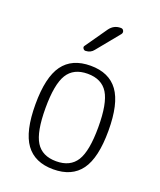

<svg xmlns="http://www.w3.org/2000/svg" viewBox="-141 -843 783 941"><g transform="rotate(20 250.0 -372.5)"><path d="M355.5 -436Q323.2 -488.3 250 -488.3Q176.8 -488.3 144.5 -436Q112.3 -383.8 112.3 -259.8Q112.3 -135.7 144.5 -84Q176.8 -32.2 250 -32.2Q323.2 -32.2 355.5 -84Q387.7 -135.7 387.7 -259.8Q387.7 -383.8 355.5 -436ZM393.6 -54.7Q346.7 9.8 250 9.8Q153.3 9.8 106.4 -54.7Q59.6 -119.1 59.6 -260.3Q59.6 -401.4 106.4 -465.8Q153.3 -530.3 250 -530.3Q346.7 -530.3 393.6 -465.8Q440.4 -401.4 440.4 -260.3Q440.4 -119.1 393.6 -54.7ZM324.2 -754.9H326.2Q335.9 -754.9 340.3 -745.6Q344.7 -736.3 337.9 -727.5L242.2 -610.4Q227.5 -590.8 200.2 -589.8Q192.4 -589.8 187.5 -597.7Q182.6 -605.5 188.5 -612.3L267.6 -725.6Q289.1 -754.9 324.2 -754.9Z"/></g></svg>

Font: Rounded-L Mgen+ 1mn light
Style: Regular
Weight: 200
Designer: [Source Han Sans]
Ryoko NISHIZUKA  (kana & ideographs); Paul D. Hunt (Latin, Greek & Cyrillic); Wenlong ZHANG  (bopomofo
Version: Version 1.059.20150602